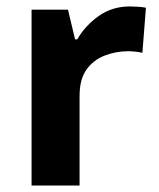

<svg xmlns="http://www.w3.org/2000/svg" viewBox="-20 -576 494 596"><path d="M383 -556Q394 -556 409 -555Q424 -554 433 -552L422 -412Q415 -414 401.5 -415.5Q388 -417 378 -417Q340 -417 305 -403.5Q270 -390 248.5 -360Q227 -330 227 -278V0H78V-546H191L213 -454H220Q244 -496 286 -526Q328 -556 383 -556Z"/></svg>

Font: Noto Sans Gurmukhi UI
Style: Bold
Weight: 700
Designer: Jelle Bosma - Monotype Design Team
Foundry: Monotype Imaging Inc.
Version: Version 2.004; ttfautohint (v1.8.4.7-5d5b)